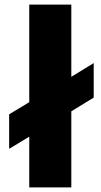

<svg xmlns="http://www.w3.org/2000/svg" viewBox="-20 -820 440 840"><path d="M292 0H108V-222L20 -169V-320L108 -373V-800H292V-484L390 -544V-393L292 -333Z"/></svg>

Font: Tanohe Sans ExtraBold
Style: Regular
Weight: 800
Designer: Village Type and Design LLC & Cristiano Sobral
Foundry: Cooper Hewitt Smithsonian Design Museum
Version: Version 1.00;September 29, 2021;FontCreator 13.0.0.2655 64-b